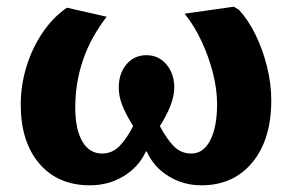

<svg xmlns="http://www.w3.org/2000/svg" viewBox="-20 -540 873 574"><path d="M249 14Q153 14 97.5 -51Q42 -116 42 -227Q42 -285 59 -340.5Q76 -396 107 -442Q138 -488 180 -517L299 -490Q205 -369 205 -218Q205 -154 226 -117.5Q247 -81 285 -81Q315 -81 336.5 -102.5Q358 -124 378 -163Q355 -200 345 -226.5Q335 -253 335 -278Q335 -320 358 -347.5Q381 -375 418 -375Q454 -375 477.5 -347.5Q501 -320 501 -278Q501 -231 458 -163Q478 -125 499.5 -103Q521 -81 552 -81Q588 -81 608.5 -120.5Q629 -160 629 -229Q629 -273 616.5 -322Q604 -371 582.5 -417Q561 -463 532 -499L679 -520L694 -511Q722 -481 744 -436Q766 -391 778.5 -340Q791 -289 791 -240Q791 -123 734.5 -54.5Q678 14 582 14Q528 14 483.5 -13.5Q439 -41 419 -87H416Q395 -41 350 -13.5Q305 14 249 14Z"/></svg>

Font: Literata 12pt
Style: Bold
Weight: 700
Designer: Latin by Veronika Burian and Jose Scaglione. Greek by Irene Vlachou. Cyrillic by Vera Evstafieva.
Foundry: TypeTogether
Version: Version 3.002